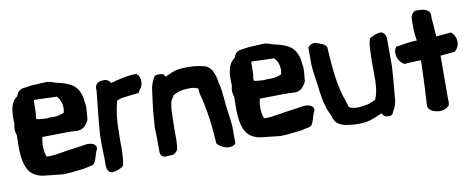

<svg xmlns="http://www.w3.org/2000/svg" viewBox="-56 -831 2746 1108"><g transform="rotate(-10 1316.5 -277.0)"><path d="M19 -342C13 -323 12 -299 21 -277C21 -257 21 -235 20 -216V-215C20 -148 26 -69 80 -37C116 -15 154 -18 198 -12L225 -9C259 -3 308 -12 344 -15C373 -16 391 -25 412 -27C436 -30 442 -58 448 -77C452 -89 456 -107 460 -110C477 -145 434 -160 399 -153C384 -150 361 -148 336 -144C278 -138 221 -121 170 -124C157 -150 154 -203 165 -240H174C202 -240 269 -241 299 -242C309 -242 320 -241 333 -242C340 -241 348 -241 353 -241C357 -241 362 -241 369 -240H372C409 -241 426 -269 438 -292V-293C441 -318 443 -342 444 -368V-370C442 -389 439 -406 437 -423V-424C428 -465 406 -499 365 -514C345 -524 321 -529 288 -537C275 -542 260 -549 236 -548C217 -548 193 -545 179 -545C153 -545 129 -540 108 -537C85 -536 69 -519 63 -497C16 -465 16 -403 19 -342ZM148 -348C148 -355 147 -371 151 -377L153 -459L282 -455H288V-453C300 -441 312 -423 314 -387V-381C313 -377 312 -369 311 -358L309 -356C293 -349 265 -341 244 -343C222 -344 210 -340 193 -342C177 -343 161 -344 148 -348Z M494 -123C495 -99 496 -78 496 -60V-15C496 -1 499 26 524 30H527C554 29 578 18 594 5C596 -7 600 -21 601 -37V-38C601 -44 603 -62 603 -74C604 -92 604 -108 603 -124C604 -148 603 -166 604 -192C604 -261 611 -319 627 -373C634 -375 644 -379 655 -382C682 -386 722 -390 756 -394L763 -408C787 -430 791 -480 766 -500L762 -504H756C711 -504 670 -493 635 -485L634 -484C620 -480 610 -478 607 -478V-481L606 -484C592 -504 568 -504 545 -498H543C531 -493 520 -482 519 -465V-450C511 -369 501 -285 495 -200L494 -175Z M813 -184C814 -158 814 -136 815 -108V-43C815 -35 813 -10 842 -5H844L888 -8H891C906 -14 919 -29 920 -44C920 -48 923 -70 923 -85V-153C923 -178 924 -202 925 -248V-260C927 -277 929 -296 933 -312C937 -322 945 -333 952 -344V-346L953 -347C972 -355 987 -365 1014 -367C1049 -371 1076 -371 1099 -359C1100 -356 1101 -349 1101 -342V-335C1131 -218 1139 -144 1147 -30C1150 -24 1154 -19 1163 -15C1176 -2 1198 4 1212 5C1230 6 1249 1 1255 -11V-106C1252 -159 1237 -238 1237 -262V-263L1231 -322L1227 -347C1225 -357 1223 -366 1220 -376C1219 -400 1205 -434 1199 -446C1189 -463 1174 -475 1156 -480H1155C1110 -492 1048 -495 998 -487H996C964 -479 939 -463 926 -460H925C924 -459 924 -459 923 -459C923 -460 922 -462 922 -465C917 -481 892 -479 883 -479C866 -479 861 -472 856 -460C843 -438 836 -412 833 -378L827 -333L820 -274C818 -245 815 -215 813 -186Z M1293 -342C1287 -323 1286 -299 1295 -277C1295 -257 1295 -235 1294 -216V-215C1294 -148 1300 -69 1354 -37C1390 -15 1428 -18 1472 -12L1499 -9C1533 -3 1582 -12 1618 -15C1647 -16 1665 -25 1686 -27C1710 -30 1716 -58 1722 -77C1726 -89 1730 -107 1734 -110C1751 -145 1708 -160 1673 -153C1658 -150 1635 -148 1610 -144C1552 -138 1495 -121 1444 -124C1431 -150 1428 -203 1439 -240H1448C1476 -240 1543 -241 1573 -242C1583 -242 1594 -241 1607 -242C1614 -241 1622 -241 1627 -241C1631 -241 1636 -241 1643 -240H1646C1683 -241 1700 -269 1712 -292V-293C1715 -318 1717 -342 1718 -368V-370C1716 -389 1713 -406 1711 -423V-424C1702 -465 1680 -499 1639 -514C1619 -524 1595 -529 1562 -537C1549 -542 1534 -549 1510 -548C1491 -548 1467 -545 1453 -545C1427 -545 1403 -540 1382 -537C1359 -536 1343 -519 1337 -497C1290 -465 1290 -403 1293 -342ZM1422 -348C1422 -355 1421 -371 1425 -377L1427 -459L1556 -455H1562V-453C1574 -441 1586 -423 1588 -387V-381C1587 -377 1586 -369 1585 -358L1583 -356C1567 -349 1539 -341 1518 -343C1496 -344 1484 -340 1467 -342C1451 -343 1435 -344 1422 -348Z M1766 -381C1768 -346 1775 -301 1780 -267C1782 -252 1784 -240 1784 -235V-233C1790 -197 1793 -164 1805 -129C1811 -101 1828 -78 1831 -61V-60L1832 -59C1848 -4 1910 -1 1956 2H1957C1968 2 1980 3 1995 2C2060 0 2109 -38 2119 -33C2124 -9 2149 -11 2159 -11C2168 -11 2180 -17 2182 -31C2193 -48 2204 -72 2206 -96L2218 -228L2219 -247L2222 -289V-307C2223 -319 2221 -328 2222 -335V-448C2222 -464 2218 -487 2195 -495H2191C2163 -494 2142 -482 2124 -471C2123 -461 2118 -450 2117 -437V-435C2117 -431 2114 -409 2114 -394C2114 -380 2114 -368 2113 -359V-222C2111 -180 2107 -149 2093 -118C2073 -109 2052 -98 2029 -96H2028C1995 -90 1959 -88 1935 -104C1934 -113 1931 -123 1928 -130L1927 -131V-135L1926 -137C1891 -229 1881 -335 1874 -462V-466L1871 -470C1859 -488 1829 -494 1817 -499C1795 -507 1776 -495 1766 -482Z M2262 -392C2240 -352 2268 -306 2296 -292L2319 -294C2340 -296 2368 -296 2393 -297V-287C2389 -149 2385 -96 2382 -38V-35C2381 -9 2407 5 2431 9C2457 15 2487 9 2504 -11L2506 -13C2511 -29 2508 -45 2508 -53C2508 -118 2509 -174 2509 -290V-303C2533 -305 2559 -308 2581 -310C2584 -310 2590 -307 2598 -315C2633 -350 2620 -399 2596 -420L2591 -425C2586 -424 2573 -422 2563 -422H2561C2541 -420 2524 -418 2504 -417C2503 -435 2501 -451 2500 -469C2500 -487 2496 -510 2496 -527V-532C2496 -537 2499 -551 2489 -565C2475 -579 2454 -585 2413 -584H2409L2406 -582C2391 -574 2382 -556 2382 -538V-493C2382 -463 2385 -440 2389 -413C2355 -413 2325 -408 2291 -402L2278 -400H2266Z"/></g></svg>

Font: Vapor
Style: ExBd
Weight: 800
Foundry: Cannot Into Space Fonts
Version: Version 0.179